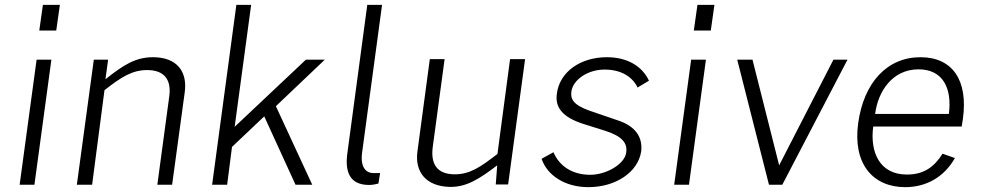

<svg xmlns="http://www.w3.org/2000/svg" viewBox="-20 -762 4051 792"><path d="M227 -742H157L142 -636H212ZM192 -516H131L61 0H122Z M297 0H360L411 -390C481 -445 526 -473 587 -473C659 -473 688 -432 678 -363L629 0H690L742 -381C754 -468 709 -526 611 -526C540 -526 490 -495 415 -435L426 -516H367Z M1268 0 1118 -324 1320 -516H1242L948 -239L1016 -742H955L855 0H917L937 -156L1070 -282L1199 0Z M1503 1C1512 1 1527 -1 1541 -5L1548 -48H1519C1489 -49 1465 -73 1474 -135L1556 -742H1495L1413 -131C1403 -59 1418 1 1503 1Z M1836 9C1903 10 1955 -22 2031 -80L2025 -1H2076L2146 -518H2084L2032 -127C1961 -72 1918 -43 1856 -43C1783 -43 1756 -85 1765 -155L1814 -518H1753L1702 -138C1690 -51 1739 7 1836 9Z M2407 10C2519 10 2612 -51 2625 -138C2631 -193 2605 -241 2527 -266L2413 -305C2342 -330 2333 -355 2337 -385C2344 -433 2404 -475 2474 -475C2540 -475 2588 -447 2610 -401L2657 -429C2629 -489 2568 -526 2483 -526C2375 -526 2288 -466 2277 -375C2269 -320 2299 -278 2389 -250L2478 -222C2548 -199 2569 -171 2563 -132C2556 -84 2480 -41 2415 -41C2339 -41 2287 -78 2263 -134L2214 -107C2237 -39 2310 10 2407 10Z M2927 -742H2857L2842 -636H2912ZM2892 -516H2831L2761 0H2822Z M3476 -516H3418L3194 -80L3084 -516H3021L3152 0H3207Z M3582 -240H3947L3952 -272C3974 -431 3909 -526 3777 -526C3639 -526 3543 -421 3520 -254C3497 -87 3580 10 3714 10C3798 10 3873 -29 3919 -110L3868 -128C3834 -74 3792 -42 3721 -42C3609 -42 3568 -133 3582 -240ZM3590 -292C3601 -383 3660 -476 3769 -476C3870 -476 3908 -397 3894 -292Z"/></svg>

Font: United Sans ExtraLight
Style: Italic
Weight: 200
Italic angle: -8°
Designer: Pablo Impallari, Rodrigo Fuenzalida (Modified by Dan O. Williams)
Version: Version 1.000;PS 001.000;hotconv 1.0.88;makeotf.lib2.5.64775